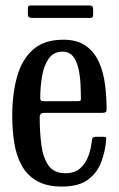

<svg xmlns="http://www.w3.org/2000/svg" viewBox="-20 -676 437 706"><path d="M25 -250Q25 -330 42.5 -393.2Q60 -456.5 101 -493.2Q142 -530 212.5 -530Q264.5 -530 296 -507.2Q327.5 -484.5 344 -447.2Q360.5 -410 366.2 -365Q372 -320 372 -275.5Q372 -265.5 368.2 -263.2Q364.5 -261 354 -261H142.5Q126 -261 126 -246.5Q126 -191.5 132 -144Q138 -96.5 158.2 -67.8Q178.5 -39 220 -39Q254.5 -39 275 -57.2Q295.5 -75.5 305.5 -103.8Q315.5 -132 318 -161Q319 -173 331.5 -173H360.5Q368 -173 369.5 -170.5Q371 -168 370.5 -162.5Q367 -119 352 -79.5Q337 -40 303 -15Q269 10 208 10Q151.5 10 115.5 -10.8Q79.5 -31.5 59.8 -67.5Q40 -103.5 32.5 -150.5Q25 -197.5 25 -250ZM142 -304H263Q273 -304 275.2 -305.5Q277.5 -307 277.5 -312Q277.5 -337 276 -366.8Q274.5 -396.5 268.5 -423.8Q262.5 -451 248.8 -468.5Q235 -486 210 -486Q176.5 -486 158.8 -460Q141 -434 134.5 -395Q128 -356 128 -316.5Q128 -309 130.5 -306.5Q133 -304 142 -304ZM82.5 -626V-642.5Q82.5 -649.5 84.2 -652.8Q86 -656 92.5 -656H305.5Q315 -656 318.8 -653.2Q322.5 -650.5 322.5 -640.5V-625Q322.5 -617 321 -613.5Q319.5 -610 311.5 -610H100Q90.5 -610 86.5 -612.8Q82.5 -615.5 82.5 -626Z"/></svg>

Font: Besley* Condensed
Style: Regular
Weight: 400
Width: 3
Designer: Owen Earl
Foundry: indestructible type*
Version: Version 3.000; ttfautohint (v1.8.3)